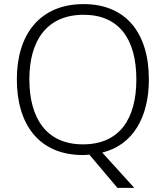

<svg xmlns="http://www.w3.org/2000/svg" viewBox="-20 -745 808 935"><path d="M705 -358C705 -585 593 -725 387 -725C173 -725 62 -576 62 -359C62 -141 168 10 384 10C394 10 405 9 415 8L552 170H634L478 -2C629 -39 705 -176 705 -358ZM123 -359C123 -547 208 -673 387 -673C558 -673 644 -557 644 -358C644 -167 563 -42 384 -42C206 -42 123 -169 123 -359Z"/></svg>

Font: Noto Sans Gurmukhi Light
Style: Regular
Weight: 300
Designer: Jelle Bosma - Monotype Design Team
Foundry: Monotype Imaging Inc.
Version: Version 2.004